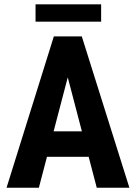

<svg xmlns="http://www.w3.org/2000/svg" viewBox="-20 -882 637 902"><path d="M231.9 -265.1H364.7L298.3 -518.6ZM396.5 -145.5H200.7L162.6 0H10.7L232.9 -710.9H364.3L587.9 0H434.6ZM455.1 -780.3H147V-861.8H455.1Z"/></svg>

Font: RobotoCondensed-Bold
Style: Bold
Weight: 700
Designer: Google
Version: Version 2.001240; 2014